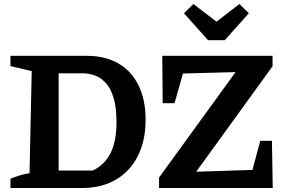

<svg xmlns="http://www.w3.org/2000/svg" viewBox="-20 -936 1431 956"><path d="M413 -658Q504 -658 569.5 -620Q635 -582 670 -510.5Q705 -439 705 -340Q705 -236 666.5 -159.5Q628 -83 557 -41.5Q486 0 390 0H32V-46Q53 -55 76 -62Q99 -69 127 -74L138 -582L32 -607V-658ZM442 -87Q501 -115 530.5 -174Q560 -233 560 -326Q560 -400 546 -447.5Q532 -495 507.5 -522Q483 -549 453 -560Q423 -571 391 -571H213L272 -630V-28L213 -87ZM772 0V-52L1153 -577L891 -570L849 -422H790L788 -658H1337V-606L957 -81L1237 -90L1276 -235H1334L1338 0ZM1016 -736 896 -870 943 -916 1058 -828 1172 -916 1219 -870 1099 -736Z"/></svg>

Font: Piazzolla 24pt
Style: Bold
Weight: 700
Designer: Juan Pablo del Peral
Foundry: Huerta Tipografica
Version: Version 2.005